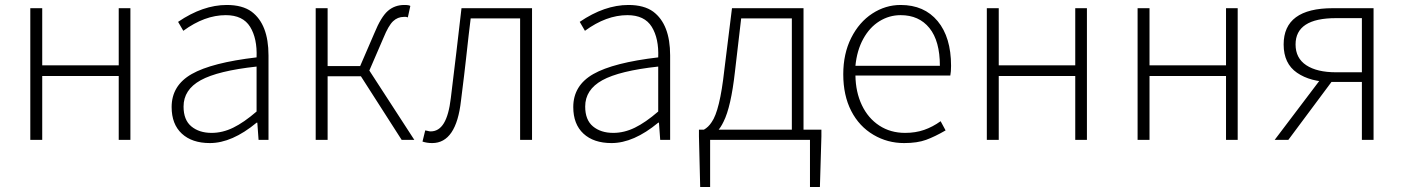

<svg xmlns="http://www.w3.org/2000/svg" viewBox="-20 -563 5652 773"><path d="M102 -530H150V-300H458V-530H505V0H458V-257H150V0H102Z M671 -132Q671 -219 752 -265Q833 -311 1013 -332Q1016 -408 987 -455Q958 -502 889 -502Q804 -502 718 -439L697 -475Q797 -543 893 -543Q956 -543 993 -516Q1061 -465 1061 -340V0H1021L1016 -69H1013Q914 13 825 13Q753 13 712 -25Q671 -63 671 -132ZM1013 -114V-295Q857 -278 788 -240Q719 -202 719 -134Q719 -80 750.5 -54Q782 -28 832 -28Q876 -28 919 -49Q962 -70 1013 -114Z M1251 -530H1299V-297H1430L1487 -429Q1514 -495 1541.5 -519Q1569 -543 1608 -543Q1627 -543 1632 -539L1622 -493Q1616 -495 1615 -495H1606Q1581 -495 1562.5 -477.5Q1544 -460 1524 -411L1467 -279L1648 0H1597L1433 -256H1299V0H1251Z M1681 7 1692 -38 1702 -36Q1708 -34 1714 -34Q1747 -34 1767 -67Q1787 -100 1795 -168L1817 -350L1838 -530H2122V0H2074V-489H1875Q1868 -434 1856 -324Q1851 -277 1836 -158Q1817 13 1720 13Q1699 13 1681 7Z M2288 -132Q2288 -219 2369 -265Q2450 -311 2630 -332Q2633 -408 2604 -455Q2575 -502 2506 -502Q2421 -502 2335 -439L2314 -475Q2414 -543 2510 -543Q2573 -543 2610 -516Q2678 -465 2678 -340V0H2638L2633 -69H2630Q2531 13 2442 13Q2370 13 2329 -25Q2288 -63 2288 -132ZM2630 -114V-295Q2474 -278 2405 -240Q2336 -202 2336 -134Q2336 -80 2367.5 -54Q2399 -28 2449 -28Q2493 -28 2536 -49Q2579 -70 2630 -114Z M2839 190H2799L2794 -14V-41H3287V-14L3281 190H3241V0H2839ZM3168 -489H2964L2939 -275Q2923 -132 2893 -73Q2881 -48 2868 -35Q2855 -22 2840 -13L2814 -41Q2832 -51 2845 -71Q2878 -117 2896 -280L2927 -530H3215V-15H3168Z M3497 -20Q3439 -54 3407 -116.5Q3375 -179 3375 -264Q3375 -347 3407 -410.5Q3439 -474 3492 -508.5Q3545 -543 3606 -543Q3701 -543 3755 -478Q3809 -413 3809 -298Q3809 -274 3806 -259H3424Q3425 -192 3450 -139.5Q3475 -87 3520 -57.5Q3565 -28 3624 -28Q3666 -28 3700.5 -40Q3735 -52 3767 -75L3787 -38Q3744 -13 3708.5 0Q3673 13 3620 13Q3553 13 3497 -20ZM3606 -502Q3560 -502 3520.5 -477.5Q3481 -453 3455.5 -406.5Q3430 -360 3424 -298H3764Q3764 -398 3722 -450Q3680 -502 3606 -502Z M3953 -530H4001V-300H4309V-530H4356V0H4309V-257H4001V0H3953Z M4560 -530H4608V-300H4916V-530H4963V0H4916V-257H4608V0H4560Z M5463 -233H5341Q5256 -233 5202 -270Q5148 -307 5148 -384Q5148 -530 5346 -530H5510V0H5463ZM5463 -490H5359Q5196 -490 5196 -384Q5196 -329 5239 -300.5Q5282 -272 5359 -272H5463ZM5305 -255 5345 -239 5167 0H5112Z"/></svg>

Font: Merged Yaku Han JP ExtraLight
Style: Regular
Weight: 250
Designer: Ryoko NISHIZUKA 西塚涼子 (kana, bopomofo & ideographs); Paul D. Hunt (Latin, Greek & Cyrillic); Sandoll Communications 산돌커뮤니
Foundry: Adobe
Version: Version 2.004